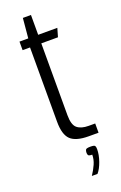

<svg xmlns="http://www.w3.org/2000/svg" viewBox="-142 -599 503 801"><g transform="rotate(-20 109.5 -199.0)"><path d="M164 0Q107 0 83.5 -22.5Q60 -45 60 -102V-432H27V-470H66L74 -558H110V-470H195L184 -432H110V-113Q110 -70 127.5 -55.5Q145 -41 178 -41H207V0ZM119 160Q133 139 142 118.5Q151 98 151 77Q137 77 134 73Q131 69 131 62Q131 53 134 48Q137 43 155 43Q172 43 175 47.5Q178 52 178 62Q178 87 168 115.5Q158 144 144 160Z"/></g></svg>

Font: Smooch Sans
Style: Regular
Weight: 400
Designer: Robert E. Leuschke
Foundry: Robert E. Leuschke
Version: Version 1.010; ttfautohint (v1.8.3)